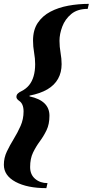

<svg xmlns="http://www.w3.org/2000/svg" viewBox="-50 -762 480 994"><path d="M190 212Q91 212 30.5 179.5Q-30 147 -30 91Q-30 55 -14.5 22.5Q1 -10 21 -42.5Q41 -75 56.5 -110Q72 -145 72 -185Q72 -225 49 -240Q35 -250 35 -260Q35 -271 42.5 -278Q50 -285 61 -290Q85 -302 100.5 -321Q116 -340 124 -367.5Q132 -395 132 -430Q132 -459 126.5 -490Q121 -521 121 -552Q121 -607 145.5 -643.5Q170 -680 211 -701.5Q252 -723 303.5 -732.5Q355 -742 410 -742L404 -716Q351 -716 319 -689.5Q287 -663 272.5 -624.5Q258 -586 258 -551Q258 -520 263.5 -489Q269 -458 269 -430Q269 -387 250.5 -354Q232 -321 195.5 -299.5Q159 -278 103 -267V-263Q206 -241 206 -163Q206 -119 191 -88Q176 -57 156 -30Q136 -3 121 28Q106 59 106 103Q106 142 132 164Q158 186 196 186Z"/></svg>

Font: Platypi Light ExtraBold
Style: Italic
Weight: 800
Italic angle: -13°
Version: Version 1.200